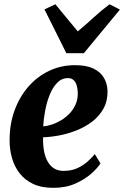

<svg xmlns="http://www.w3.org/2000/svg" viewBox="-20 -869 582 900"><path d="M451 -103Q438 -82 408 -55.2Q378 -28.5 333.2 -8.5Q288.5 11.5 229.5 11.5Q173.5 11.5 134.5 -7.2Q95.5 -26 71.2 -57.8Q47 -89.5 36 -129Q25 -168.5 25 -209.5Q24.5 -285.5 47.8 -350Q71 -414.5 112.5 -462.2Q154 -510 210 -536.8Q266 -563.5 331.5 -563.5Q384.5 -563.5 417.8 -547.8Q451 -532 467 -504.5Q483 -477 484 -443.5Q485 -396 465.2 -360.2Q445.5 -324.5 412.5 -299.2Q379.5 -274 339.2 -258Q299 -242 257.8 -234.2Q216.5 -226.5 182 -225.5Q181 -189.5 186.5 -160.5Q192 -131.5 204 -110.8Q216 -90 234.5 -79Q253 -68 278 -68Q313.5 -68 340.8 -80Q368 -92 388.8 -110.2Q409.5 -128.5 424.5 -146.5ZM299 -503Q269.5 -503 248.5 -481.5Q227.5 -460 213.5 -425.8Q199.5 -391.5 192 -352Q184.5 -312.5 182.5 -277Q201.5 -278 224 -285.5Q246.5 -293 268 -306.2Q289.5 -319.5 307.2 -338.2Q325 -357 335.2 -381.5Q345.5 -406 344.5 -435Q343 -469.5 331.5 -486.2Q320 -503 299 -503ZM291 -619.5 188.5 -825 239.5 -849Q265 -819 291.2 -786.2Q317.5 -753.5 344.5 -722Q382.5 -753.5 418 -786.2Q453.5 -819 493.5 -849L542 -824L373 -619.5Z"/></svg>

Font: Merriweather 36pt ExtraBold
Style: Italic
Weight: 800
Italic angle: -7.8°
Version: Version 2.101